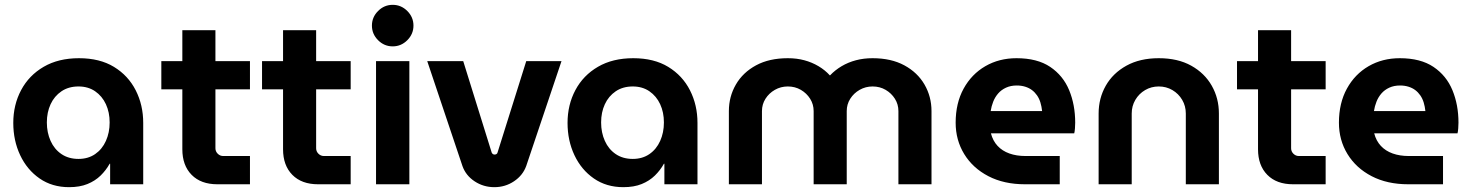

<svg xmlns="http://www.w3.org/2000/svg" viewBox="-20 -763 6091 795"><path d="M266 12Q196 12 144 -24Q92 -60 63.5 -120.5Q35 -181 35 -254Q35 -329 67.5 -390Q100 -451 161 -486.5Q222 -522 307 -522Q393 -522 452 -486Q511 -450 542 -389Q573 -328 573 -254V0H436V-85H434Q419 -58 396.5 -36Q374 -14 342 -1Q310 12 266 12ZM305 -105Q345 -105 374 -125Q403 -145 418.5 -179.5Q434 -214 434 -256Q434 -298 418.5 -331.5Q403 -365 374 -385Q345 -405 305 -405Q264 -405 234.5 -385Q205 -365 189.5 -331.5Q174 -298 174 -256Q174 -214 189.5 -179.5Q205 -145 234.5 -125Q264 -105 305 -105Z M880 0Q812 0 773.5 -39Q735 -78 735 -145V-638H872V-149Q872 -136 881.5 -126.5Q891 -117 904 -117H1015V0ZM648 -393V-510H1015V-393Z M1297 0Q1229 0 1190.5 -39Q1152 -78 1152 -145V-638H1289V-149Q1289 -136 1298.5 -126.5Q1308 -117 1321 -117H1432V0ZM1065 -393V-510H1432V-393Z M1537 0V-510H1675V0ZM1606 -571Q1571 -571 1545.5 -596.5Q1520 -622 1520 -657Q1520 -692 1545.5 -717.5Q1571 -743 1606 -743Q1641 -743 1666.5 -717.5Q1692 -692 1692 -657Q1692 -622 1666.5 -596.5Q1641 -571 1606 -571Z M2027 12Q1982 12 1945.5 -12Q1909 -36 1895 -75L1749 -510H1898L2016 -131Q2018 -127 2021 -125Q2024 -123 2028 -123Q2032 -123 2035.5 -125Q2039 -127 2040 -131L2159 -510H2305L2159 -76Q2145 -37 2108.5 -12.5Q2072 12 2027 12Z M2561 12Q2491 12 2439 -24Q2387 -60 2358.5 -120.5Q2330 -181 2330 -254Q2330 -329 2362.5 -390Q2395 -451 2456 -486.5Q2517 -522 2602 -522Q2688 -522 2747 -486Q2806 -450 2837 -389Q2868 -328 2868 -254V0H2731V-85H2729Q2714 -58 2691.5 -36Q2669 -14 2637 -1Q2605 12 2561 12ZM2600 -105Q2640 -105 2669 -125Q2698 -145 2713.5 -179.5Q2729 -214 2729 -256Q2729 -298 2713.5 -331.5Q2698 -365 2669 -385Q2640 -405 2600 -405Q2559 -405 2529.5 -385Q2500 -365 2484.5 -331.5Q2469 -298 2469 -256Q2469 -214 2484.5 -179.5Q2500 -145 2529.5 -125Q2559 -105 2600 -105Z M2998 0V-303Q2998 -363 3027 -413Q3056 -463 3110.5 -492.5Q3165 -522 3242 -522Q3279 -522 3310.5 -513.5Q3342 -505 3369 -489Q3396 -473 3416 -451H3417Q3438 -473 3465 -489Q3492 -505 3524 -513.5Q3556 -522 3593 -522Q3670 -522 3724.5 -492.5Q3779 -463 3808 -413Q3837 -363 3837 -303V0H3700V-303Q3700 -331 3685.5 -354Q3671 -377 3647 -391Q3623 -405 3593 -405Q3564 -405 3539.5 -391Q3515 -377 3500.5 -354Q3486 -331 3486 -303V0H3349V-303Q3349 -331 3334.5 -354Q3320 -377 3296 -391Q3272 -405 3242 -405Q3213 -405 3188.5 -391Q3164 -377 3149.5 -354Q3135 -331 3135 -303V0Z M4224 0Q4137 0 4072.5 -33.5Q4008 -67 3972.5 -125Q3937 -183 3937 -255Q3937 -336 3970 -396Q4003 -456 4060 -489Q4117 -522 4189 -522Q4275 -522 4328.5 -486Q4382 -450 4407 -389.5Q4432 -329 4432 -255Q4432 -245 4431 -231.5Q4430 -218 4428 -211H4083Q4091 -180 4110.5 -159Q4130 -138 4159.5 -127.5Q4189 -117 4226 -117H4368V0ZM4082 -303H4295Q4293 -322 4288 -338.5Q4283 -355 4274 -368Q4265 -381 4253 -390Q4241 -399 4225 -404Q4209 -409 4190 -409Q4165 -409 4145.5 -400Q4126 -391 4113 -376Q4100 -361 4092.5 -342Q4085 -323 4082 -303Z M4529 0V-293Q4529 -356 4558.5 -408Q4588 -460 4644 -491Q4700 -522 4778 -522Q4857 -522 4912.5 -491Q4968 -460 4997.5 -408Q5027 -356 5027 -293V0H4890V-293Q4890 -324 4875 -349.5Q4860 -375 4834.5 -390Q4809 -405 4778 -405Q4747 -405 4721.5 -390Q4696 -375 4681 -349.5Q4666 -324 4666 -293V0Z M5334 0Q5266 0 5227.5 -39Q5189 -78 5189 -145V-638H5326V-149Q5326 -136 5335.5 -126.5Q5345 -117 5358 -117H5469V0ZM5102 -393V-510H5469V-393Z M5811 0Q5724 0 5659.5 -33.5Q5595 -67 5559.5 -125Q5524 -183 5524 -255Q5524 -336 5557 -396Q5590 -456 5647 -489Q5704 -522 5776 -522Q5862 -522 5915.5 -486Q5969 -450 5994 -389.5Q6019 -329 6019 -255Q6019 -245 6018 -231.5Q6017 -218 6015 -211H5670Q5678 -180 5697.5 -159Q5717 -138 5746.5 -127.5Q5776 -117 5813 -117H5955V0ZM5669 -303H5882Q5880 -322 5875 -338.5Q5870 -355 5861 -368Q5852 -381 5840 -390Q5828 -399 5812 -404Q5796 -409 5777 -409Q5752 -409 5732.5 -400Q5713 -391 5700 -376Q5687 -361 5679.5 -342Q5672 -323 5669 -303Z"/></svg>

Font: MuseoModerno Thin SemiBold
Style: Regular
Weight: 600
Version: Version 1.003